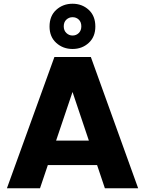

<svg xmlns="http://www.w3.org/2000/svg" viewBox="-20 -1007 776 1027"><path d="M466 -702 719 0H541L335 -613H401L194 0H17L271 -702ZM168 -255H552L595 -124H126ZM490 -865Q490 -810 454.5 -777.5Q419 -745 368 -745Q317 -745 281 -777.5Q245 -810 245 -865Q245 -922 281 -954.5Q317 -987 368 -987Q419 -987 454.5 -954.5Q490 -922 490 -865ZM415 -866Q415 -889 401.5 -902Q388 -915 368 -915Q349 -915 335 -902Q321 -889 321 -866Q321 -844 335 -830.5Q349 -817 368 -817Q388 -817 401.5 -830.5Q415 -844 415 -866Z"/></svg>

Font: Parkinsans
Style: Bold
Weight: 700
Designer: Red Stone, Indian Type Foundry
Foundry: Indian Type Foundry
Version: Version 1.000